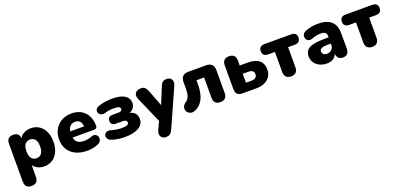

<svg xmlns="http://www.w3.org/2000/svg" viewBox="9 -1374 5047 2434"><g transform="rotate(-20 2532.5 -157.0)"><path d="M149 189C207 189 239 158 239 99V-59C267 -17 323 11 385 11C512 11 600 -87 600 -246C600 -406 511 -503 385 -503C319 -503 262 -473 235 -426C230 -475 200 -501 148 -501C91 -501 61 -470 61 -412V99C61 158 92 189 149 189ZM329 -120C274 -120 236 -158 236 -246C236 -335 274 -372 329 -372C383 -372 421 -335 421 -246C421 -158 383 -120 329 -120Z M967 11C1020 11 1075 1 1120 -21C1197 -56 1164 -173 1077 -141C1042 -126 1000 -120 972 -120C898 -120 858 -146 846 -210H1131C1163 -210 1177 -222 1177 -249C1177 -404 1083 -503 935 -503C785 -503 676 -398 676 -247C676 -89 786 11 967 11ZM943 -388C995 -388 1027 -357 1031 -294H845C854 -356 889 -388 943 -388Z M1476 11C1635 11 1728 -46 1728 -140C1728 -202 1696 -242 1633 -257C1680 -276 1709 -315 1709 -364C1709 -452 1629 -503 1488 -503C1419 -503 1354 -493 1300 -474C1211 -447 1246 -336 1343 -363C1377 -374 1415 -380 1453 -380C1529 -380 1550 -366 1550 -341C1550 -320 1533 -308 1498 -308H1421C1379 -308 1355 -287 1355 -249C1355 -210 1379 -188 1421 -188H1512C1552 -188 1569 -175 1569 -151C1569 -121 1539 -110 1471 -110C1429 -110 1374 -119 1332 -132C1235 -161 1208 -46 1296 -17C1349 2 1411 11 1476 11Z M1962 189C2006 189 2032 174 2055 122L2283 -388C2309 -448 2281 -501 2222 -501C2175 -501 2151 -485 2130 -431L2041 -213L1958 -430C1936 -486 1913 -501 1871 -501C1794 -501 1767 -448 1793 -388L1948 -34L1897 76C1870 136 1900 189 1962 189Z M2761 9C2819 9 2851 -23 2851 -81V-393C2851 -457 2815 -492 2752 -492H2507C2443 -492 2408 -457 2408 -393V-309C2408 -230 2396 -170 2346 -140C2256 -84 2318 41 2419 1C2523 -41 2570 -146 2570 -303V-356H2673V-81C2673 -23 2704 9 2761 9Z M3256 0C3378 0 3461 -72 3461 -176C3461 -288 3392 -344 3256 -344H3149V-412C3149 -470 3118 -501 3060 -501C3003 -501 2971 -470 2971 -412V-86C2971 -30 3001 0 3057 0ZM3149 -232H3223C3272 -232 3299 -215 3299 -174C3299 -133 3270 -112 3223 -112H3149Z M3716 9C3774 9 3805 -23 3805 -81V-353H3897C3945 -353 3971 -378 3971 -423C3971 -468 3945 -492 3897 -492H3535C3488 -492 3461 -467 3461 -423C3461 -378 3488 -353 3535 -353H3627V-81C3627 -23 3659 9 3716 9Z M4202 11C4267 11 4314 -21 4332 -71C4336 -19 4365 9 4415 9C4468 9 4498 -23 4498 -81V-283C4498 -434 4420 -503 4256 -503C4211 -503 4156 -496 4093 -473C4004 -441 4039 -317 4127 -349C4176 -368 4215 -374 4248 -374C4308 -374 4330 -356 4330 -308V-294H4292C4086 -294 4009 -258 4009 -151C4009 -58 4087 11 4202 11ZM4242 -105C4200 -105 4178 -127 4178 -158C4178 -194 4213 -210 4292 -210H4330V-192C4330 -140 4291 -105 4242 -105Z M4810 9C4868 9 4899 -23 4899 -81V-353H4991C5039 -353 5065 -378 5065 -423C5065 -468 5039 -492 4991 -492H4629C4582 -492 4555 -467 4555 -423C4555 -378 4582 -353 4629 -353H4721V-81C4721 -23 4753 9 4810 9Z"/></g></svg>

Font: Nunito Black
Style: Regular
Weight: 900
Designer: Vernon Adams
Foundry: Vernon Adams
Version: Version 3.602